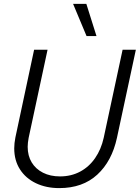

<svg xmlns="http://www.w3.org/2000/svg" viewBox="-20 -953 717 985"><path d="M53 -192Q53 -218 59 -248L155 -698H224L127 -246Q122 -219 122 -200Q122 -154 142.5 -120Q163 -86 200.5 -67Q238 -48 288 -48Q345 -48 391 -72.5Q437 -97 468 -142Q499 -187 512 -246L609 -698H677L580 -246Q554 -126 479 -57Q404 12 284 12Q217 12 164.5 -13Q112 -38 82.5 -84Q53 -130 53 -192ZM424 -768 355 -933H423L475 -768Z"/></svg>

Font: Azeret Mono Light
Style: Italic
Weight: 300
Italic angle: -12°
Designer: Martin Vácha
Foundry: Displaay
Version: Version 1.000; Glyphs 3.0.3, build 3074